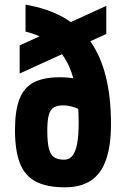

<svg xmlns="http://www.w3.org/2000/svg" viewBox="-20 -790 540 820"><path d="M257 10Q180 10 133 -14.5Q86 -39 65 -93Q44 -147 44 -235Q44 -317 63 -366.5Q82 -416 124 -438Q166 -460 236 -460Q276 -460 314 -452Q352 -444 386 -426L347 -310Q313 -327 291.5 -333.5Q270 -340 250 -340Q224 -340 209 -330.5Q194 -321 188 -297.5Q182 -274 182 -232Q182 -184 188.5 -157Q195 -130 210.5 -119Q226 -108 254 -108Q276 -108 289.5 -125Q303 -142 309.5 -176.5Q316 -211 316 -265Q316 -439 261.5 -533Q207 -627 89 -655V-770Q277 -738 365.5 -614Q454 -490 454 -260Q454 -168 433 -108Q412 -48 368.5 -19Q325 10 257 10ZM64 -476V-596L434 -765V-645Z"/></svg>

Font: M PLUS 1 Code
Style: Bold
Weight: 700
Designer: Coji Morishita
Foundry: UNDERFOREST DESIGN
Version: Version 1.002